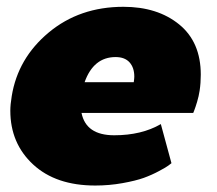

<svg xmlns="http://www.w3.org/2000/svg" viewBox="-20 -537 648 573"><path d="M10.8 -206.7Q10.8 -225 15 -250Q33.3 -363.3 125.4 -440Q217.5 -516.7 348.3 -516.7Q450 -516.7 514.6 -464.2Q579.2 -411.7 579.2 -314.2Q579.2 -289.2 575.8 -266.7Q573.3 -250 568.3 -233.3Q563.3 -216.7 560 -208.3L556.7 -200H223.3Q236.7 -133.3 320.8 -133.3Q402.5 -133.3 460 -166.7L491.7 -50Q488.3 -47.5 482.5 -42.9Q476.7 -38.3 455 -26.7Q433.3 -15 409.2 -6.2Q385 2.5 345.4 9.6Q305.8 16.7 264.2 16.7Q146.7 16.7 78.8 -46.2Q10.8 -109.2 10.8 -206.7ZM232.5 -291.7H379.2Q380.8 -303.3 380.8 -308.3Q380.8 -335 366.7 -350.8Q352.5 -366.7 325 -366.7Q259.2 -366.7 232.5 -291.7Z"/></svg>

Font: BoonTook
Style: Italic
Weight: 400
Italic angle: -9°
Designer: Sungsit Sawaiwan
Foundry: FontUni
Version: Version 3.0